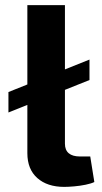

<svg xmlns="http://www.w3.org/2000/svg" viewBox="-20 -720 399 751"><path d="M330 -487V-407L13 -280V-360ZM234 -700V-158Q234 -133 249 -120.5Q264 -108 292 -108H333L349 -8Q337 -2 315 2.5Q293 7 270 9Q247 11 231 11Q165 11 126 -23.5Q87 -58 87 -121V-700Z"/></svg>

Font: Exo 2
Style: Bold
Weight: 700
Designer: Natanael Gama
Foundry: Natanael Gama
Version: Version 2.010